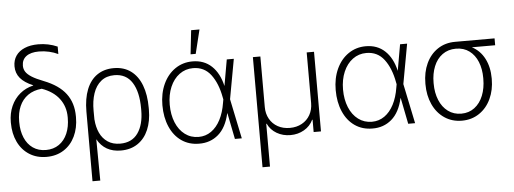

<svg xmlns="http://www.w3.org/2000/svg" viewBox="-57 -908 3410 1274"><g transform="rotate(-5 1648.5 -270.5)"><path d="M231.4 -739.3Q298.8 -739.3 359.4 -712.9V-663.1Q332.5 -676.3 299.6 -683.8Q266.6 -691.4 232.4 -691.4Q177.7 -691.4 147.9 -669.2Q118.2 -647 118.2 -606.4Q118.2 -584.5 129.6 -566.2Q141.1 -547.9 169.4 -530Q197.8 -512.2 247.1 -493.2Q346.2 -454.6 392.8 -392.8Q439.5 -331.1 439.5 -241.2V-235.4Q439.5 -164.1 412.8 -108.4Q386.2 -52.7 337.2 -21.5Q288.1 9.8 222.7 9.8Q157.2 9.8 108.2 -21.5Q59.1 -52.7 32.5 -108.4Q5.9 -164.1 5.9 -235.4V-241.2Q5.9 -298.8 27.1 -346.7Q48.3 -394.5 86.4 -426.3Q124.5 -458 174.8 -469.7V-471.7Q118.2 -495.1 90.3 -528.3Q62.5 -561.5 62.5 -607.4Q62.5 -647.9 82.8 -677.5Q103 -707 141.1 -723.1Q179.2 -739.3 231.4 -739.3ZM222.7 -36.1Q272.9 -36.1 309.6 -61.5Q346.2 -86.9 365.5 -132.1Q384.8 -177.2 384.8 -235.4V-241.2Q384.8 -311.5 345.2 -364Q305.7 -416.5 229.5 -443.4Q174.8 -438.5 137.2 -411.9Q99.6 -385.3 80.6 -341.3Q61.5 -297.4 61.5 -241.2V-235.4Q61.5 -177.2 80.6 -132.1Q99.6 -86.9 136 -61.5Q172.4 -36.1 222.7 -36.1Z M716.8 -538.1Q783.7 -538.1 830.6 -503.9Q877.4 -469.7 901.6 -406.2Q925.8 -342.8 925.8 -255.9V-243.2Q925.8 -167.5 901.4 -110.1Q877 -52.7 830.1 -21Q783.2 10.7 717.8 10.7Q610.4 10.7 561 -78.1L563.5 197.3H511.7V-266.6Q511.7 -353 536.1 -414.1Q560.5 -475.1 606.7 -506.6Q652.8 -538.1 716.8 -538.1ZM560.1 -207.5 560.5 -208Q564 -159.2 582 -120.1Q600.1 -81.1 634 -58.1Q668 -35.2 716.8 -35.2Q795.4 -35.2 835.2 -91.8Q875 -148.4 875 -243.2V-255.9Q875 -366.2 835.4 -428.7Q795.9 -491.2 716.8 -491.2Q664.1 -491.2 628.7 -462.6Q593.3 -434.1 576.2 -383.5Q559.1 -333 559.6 -267.6Z M1017.6 -264.6Q1017.6 -343.3 1046.1 -405.3Q1074.7 -467.3 1125.7 -502.2Q1176.8 -537.1 1241.2 -537.1Q1318.4 -537.1 1368.9 -489.5Q1419.4 -441.9 1439 -356L1469.7 -530.3H1516.6L1468.3 -265.1L1523.4 0H1477.5L1442.9 -173.8H1441.4Q1420.4 -80.1 1366.9 -34.2Q1313.5 11.7 1238.3 10.7Q1171.9 10.7 1121.8 -23.9Q1071.8 -58.6 1044.7 -121.1Q1017.6 -183.6 1017.6 -264.6ZM1239.3 -34.2Q1286.1 -34.2 1323.2 -60.3Q1360.4 -86.4 1385 -134Q1409.7 -181.6 1419.9 -246.1L1423.8 -268.1L1420.9 -282.2Q1403.8 -376 1359.9 -434.1Q1315.9 -492.2 1241.2 -492.2Q1190.4 -492.2 1150.6 -462.9Q1110.8 -433.6 1088.6 -381.6Q1066.4 -329.6 1066.4 -263.7Q1066.4 -197.3 1087.9 -145Q1109.4 -92.8 1148.7 -63.5Q1188 -34.2 1239.3 -34.2ZM1251 -744.1H1306.6L1267.6 -585H1233.4Z M1643.6 -530.3H1693.4V-193.4Q1693.4 -148.9 1712.9 -114.3Q1732.4 -79.6 1767.3 -60.3Q1802.2 -41 1847.7 -41Q1892.6 -41 1927.7 -60.3Q1962.9 -79.6 1982.4 -114.3Q2002 -148.9 2002 -193.4V-530.3H2050.8V0H2002V-82H1999Q1979.5 -40.5 1938.7 -16.8Q1897.9 6.8 1847.7 6.8Q1796.9 6.8 1756.3 -16.8Q1715.8 -40.5 1696.3 -82H1693.4V203.1H1643.6Z M2171.9 -264.6Q2171.9 -343.3 2200.4 -405.3Q2229 -467.3 2280 -502.2Q2331.1 -537.1 2395.5 -537.1Q2472.7 -537.1 2523.2 -489.5Q2573.7 -441.9 2593.3 -356L2624 -530.3H2670.9L2622.6 -265.1L2677.7 0H2631.8L2597.2 -173.8H2595.7Q2574.7 -80.1 2521.2 -34.2Q2467.8 11.7 2392.6 10.7Q2326.2 10.7 2276.1 -23.9Q2226.1 -58.6 2199 -121.1Q2171.9 -183.6 2171.9 -264.6ZM2393.6 -34.2Q2440.4 -34.2 2477.5 -60.3Q2514.6 -86.4 2539.3 -134Q2564 -181.6 2574.2 -246.1L2578.1 -268.1L2575.2 -282.2Q2558.1 -376 2514.2 -434.1Q2470.2 -492.2 2395.5 -492.2Q2344.7 -492.2 2304.9 -462.9Q2265.1 -433.6 2242.9 -381.6Q2220.7 -329.6 2220.7 -263.7Q2220.7 -197.3 2242.2 -145Q2263.7 -92.8 2303 -63.5Q2342.3 -34.2 2393.6 -34.2Z M2989.3 -514.6H3252V-468.8H3096.7Q3151.4 -440.4 3180.7 -383.8Q3210 -327.1 3210 -252V-247.1Q3210 -174.8 3182.6 -116Q3155.3 -57.1 3105 -23.2Q3054.7 10.7 2989.3 10.7Q2923.8 10.7 2873.5 -23.2Q2823.2 -57.1 2795.9 -116.7Q2768.6 -176.3 2768.6 -251V-256.8Q2768.6 -330.6 2795.7 -389.2Q2822.8 -447.8 2872.8 -481.2Q2922.9 -514.6 2989.3 -514.6ZM2989.3 -36.1Q3040 -36.1 3077.4 -64.5Q3114.7 -92.8 3134.5 -142.1Q3154.3 -191.4 3154.3 -253.9V-259.8Q3154.3 -319.3 3135.3 -366.7Q3116.2 -414.1 3079.3 -441.4Q3042.5 -468.8 2990.2 -468.8Q2938 -468.8 2900.1 -441.2Q2862.3 -413.6 2842.8 -365.2Q2823.2 -316.9 2823.2 -256.8V-251Q2823.2 -189.5 2843.3 -140.6Q2863.3 -91.8 2900.9 -64Q2938.5 -36.1 2989.3 -36.1Z"/></g></svg>

Font: Pretendard Std ExtraLight
Style: Regular
Weight: 200
Designer: Base glyphs from Inter by Rasmus Andersson; Hangeul glyphs from Noto Sans CJK(Source Han Sans) by Jang Soo-young and Kan
Foundry: Kil Hyung-jin
Version: Version 1.309